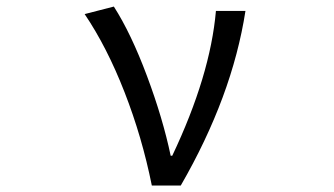

<svg xmlns="http://www.w3.org/2000/svg" viewBox="-20 -577 1040 597"><path d="M542 0H452.1Q421.9 -150.4 367.2 -290.5Q312.5 -430.7 243.2 -533.2L334 -556.6Q387.7 -472.7 437 -340.8Q486.3 -209 510.7 -92.8H515.6Q633.8 -341.8 651.4 -543H743.2Q702.1 -277.3 542 0Z"/></svg>

Font: Gen Shin Gothic Monospace Regular
Style: Regular
Weight: 400
Designer: [Source Han Sans]
Ryoko NISHIZUKA  (kana & ideographs); Paul D. Hunt (Latin, Greek & Cyrillic); Wenlong ZHANG  (bopomofo
Version: Version 1.002.20150607